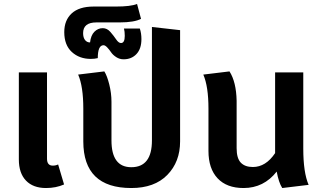

<svg xmlns="http://www.w3.org/2000/svg" viewBox="-20 -932 1630 968"><path d="M273 -103 303 -2Q262 16 212 16Q147 16 111 -21.5Q75 -59 75 -128V-567H217V-132Q217 -97 246 -97Q262 -97 273 -103Z M746 -796 888 -780V-219Q888 -116 823.5 -50Q759 16 642 16Q400 16 400 -219V-384Q400 -496 374 -556L506 -572Q520 -550 531 -506Q542 -462 542 -419V-224Q542 -89 642 -89Q746 -89 746 -224Z M685 -788Q693 -764 693 -735Q693 -686 668 -659.5Q643 -633 603 -633Q583 -633 566 -644Q549 -655 540 -668.5Q531 -682 520.5 -693Q510 -704 502 -704Q473 -704 473 -639Q457 -635 438 -635Q380 -635 342 -670Q304 -705 304 -770Q304 -830 341.5 -864.5Q379 -899 452 -899H564Q639 -899 671 -912L691 -837Q657 -819 583 -819H466Q399 -819 399 -765Q399 -743 408.5 -730.5Q418 -718 434 -718Q438 -754 456 -772Q474 -790 498 -790Q520 -790 536.5 -771Q553 -752 565.5 -733.5Q578 -715 590 -715Q609 -715 609 -751Q609 -773 605 -788Z M1536 0 1403 16Q1385 -12 1375 -67Q1310 16 1208 16Q1123 16 1077 -33Q1031 -82 1031 -171V-384Q1031 -496 1005 -556L1137 -572Q1171 -519 1173 -424V-185Q1173 -134 1194 -112Q1215 -90 1255 -90Q1320 -90 1367 -160V-567H1509V-183Q1509 -62 1536 0Z"/></svg>

Font: FiraGO SemiBold
Style: Regular
Weight: 600
Designer: bBox Type
Foundry: bBox Type GmbH
Version: Version 1.001;PS 001.001;hotconv 1.0.88;makeotf.lib2.5.64775